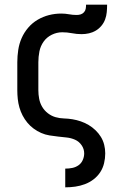

<svg xmlns="http://www.w3.org/2000/svg" viewBox="-20 -586 540 821"><path d="M259 215V135H260Q275 135 289.5 132Q304 129 316 120.5Q328 112 334 98Q340 84 340 70Q340 51 329 35Q318 19 301 11.5Q284 4 265.5 2Q247 0 228.5 -2Q210 -4 191.5 -7Q173 -10 156 -17.5Q139 -25 124 -36Q109 -47 97 -61.5Q85 -76 76.5 -92.5Q68 -109 63 -126.5Q58 -144 56 -162.5Q54 -181 54 -200V-320Q54 -346 58 -372.5Q62 -399 72.5 -423Q83 -447 100.5 -467.5Q118 -488 141 -501.5Q164 -515 189.5 -521.5Q215 -528 242 -528Q259 -528 275 -525Q291 -522 308 -522Q317 -522 325 -524.5Q333 -527 339 -533.5Q345 -540 346.5 -548.5Q348 -557 348 -566H438Q438 -550 436.5 -534Q435 -518 429.5 -503Q424 -488 413.5 -475.5Q403 -463 389.5 -455Q376 -447 360.5 -443.5Q345 -440 329 -440Q308 -440 287.5 -444Q267 -448 246 -448Q223 -448 201.5 -437.5Q180 -427 166.5 -408Q153 -389 148.5 -366Q144 -343 144 -320V-200Q144 -182 147.5 -163.5Q151 -145 160.5 -129Q170 -113 185 -101.5Q200 -90 217.5 -85Q235 -80 253.5 -79.5Q272 -79 290 -76Q308 -73 325.5 -67Q343 -61 359 -51.5Q375 -42 388.5 -29Q402 -16 411.5 -0.5Q421 15 425.5 33Q430 51 430 70Q430 91 425 112Q420 133 408.5 150.5Q397 168 380 181Q363 194 343 201.5Q323 209 302 212Q281 215 260 215Z"/></svg>

Font: Iosevka Bendy Medium
Style: Regular
Weight: 500
Monospace: yes
Designer: Belleve Invis
Foundry: Belleve Invis
Version: Version 30.1.2